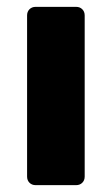

<svg xmlns="http://www.w3.org/2000/svg" viewBox="-20 -540 326 560"><path d="M84 0Q73 0 66 -7Q59 -14 59 -25V-495Q59 -506 66 -513Q73 -520 84 -520H202Q213 -520 220 -513Q227 -506 227 -495V-25Q227 -14 220 -7Q213 0 202 0Z"/></svg>

Font: Fz Rubik
Style: Bold
Weight: 700
Designer: Hubert and Fischer
Foundry: Hubert and Fischer
Version: Vit hóa bi FontZin.com